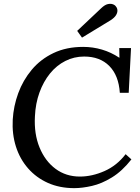

<svg xmlns="http://www.w3.org/2000/svg" viewBox="-20 -959 727 995"><path d="M411 -716Q461 -716 508.5 -702Q556 -688 598 -660H599L598 -710H659L647 -478H601Q595 -568 546.5 -617Q498 -666 416 -666Q364 -666 318.5 -643Q273 -620 239 -578Q205 -536 184.5 -479.5Q164 -423 161 -356Q156 -265 185 -194.5Q214 -124 268 -84Q322 -44 394 -44Q457 -44 521.5 -72.5Q586 -101 631 -160L661 -133Q613 -72 560 -39.5Q507 -7 456.5 4.5Q406 16 365 16Q289 16 228.5 -11Q168 -38 125.5 -86.5Q83 -135 62.5 -199.5Q42 -264 46 -339Q50 -409 74.5 -476Q99 -543 144.5 -597.5Q190 -652 257 -684Q324 -716 411 -716ZM405 -764 380 -799 505 -917Q523 -934 538 -937.5Q553 -941 564.5 -937Q576 -933 581 -925Q588 -917 588.5 -905Q589 -893 581 -880Q573 -867 553 -854Z"/></svg>

Font: Lora Medium
Style: Italic
Weight: 500
Italic angle: -3°
Designer: Olga Karpushina, Alexei Vanyashin (Cyrillic)
Foundry: Cyreal
Version: Version 3.004